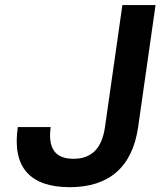

<svg xmlns="http://www.w3.org/2000/svg" viewBox="-20 -739 643 769"><path d="M259.3 10.7C417 10.7 510.3 -70.3 533.2 -230L603 -718.8H470.2L400.4 -230C388.2 -144 346.7 -103 273.9 -103C202.1 -103 170.9 -144 183.1 -230H51.3C27.8 -69.8 99.6 10.7 259.3 10.7Z"/></svg>

Font: Winston SemiBold
Style: Italic
Weight: 600
Italic angle: -8.13011°
Designer: Vernon Adams, Kim Jin-seong, David Berlow, Cristiano Sobral
Foundry: The Winston Project Authors
Version: Version 3.004